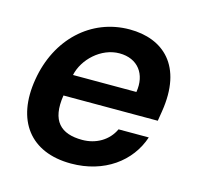

<svg xmlns="http://www.w3.org/2000/svg" viewBox="-87 -645 771 747"><g transform="rotate(15 298.5 -271.5)"><path d="M260.3 10.7C394.2 10.7 492.9 -62.5 527 -165.8H405.2C382.8 -117.5 334.5 -89.5 278.8 -89.5C192.5 -89.5 147.4 -131.4 164.1 -237.6H544L550.4 -277C581.3 -468.4 481.5 -552.6 347.3 -552.6C191.4 -552.6 70 -437.9 42.3 -269.5C13.5 -98.7 96.2 10.7 260.3 10.7ZM179.3 -324.2C193.2 -389.9 258.9 -452.4 332.7 -452.4C407 -452.4 447.1 -398.4 434.7 -324.2Z"/></g></svg>

Font: Margiela Sans Semi Bold
Style: Italic
Weight: 600
Italic angle: -9.39999°
Designer: Stefan Endress, Andreas Faust
Version: Version 1.100;FEAKit 1.0